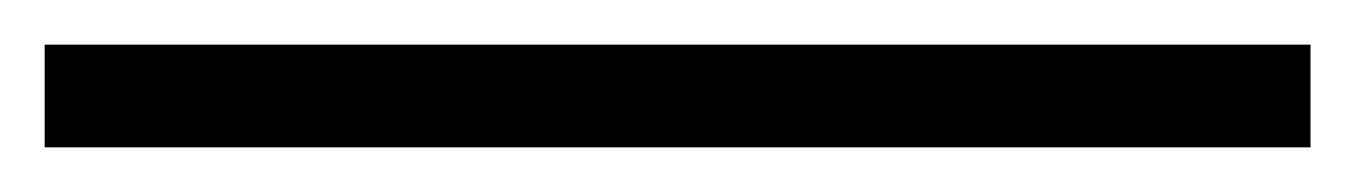

<svg xmlns="http://www.w3.org/2000/svg" viewBox="-25 2 607 86"><path d="M-5 68V22H562V68Z"/></svg>

Font: Noto Serif JP ExtraLight Light
Style: Regular
Weight: 300
Version: Version 2.003-H1;hotconv 1.1.1;makeotfexe 2.6.0